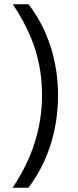

<svg xmlns="http://www.w3.org/2000/svg" viewBox="-20 -751 365 900"><path d="M39 129Q109 25 143 -83.5Q177 -192 177 -304Q177 -420 144 -522.5Q111 -625 40 -731H114Q183 -640 217.5 -531.5Q252 -423 252 -304Q252 -183 217 -72.5Q182 38 113 129Z"/></svg>

Font: Wix Madefor Text
Style: Regular
Weight: 400
Designer: Dalton Maag Ltd
Foundry: Dalton Maag Ltd
Version: Version 3.100